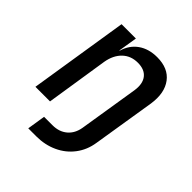

<svg xmlns="http://www.w3.org/2000/svg" viewBox="-202 -692 1004 1004"><g transform="rotate(45 300.0 -190.0)"><path d="M169 180 185 79H247Q296 79 328 52Q360 25 368 -23L421 -354Q429 -408 405.5 -438Q382 -468 332 -468Q281 -468 247.5 -436Q214 -404 204 -347L150 0H42L129 -550H235L218 -445H220Q236 -500 278.5 -530Q321 -560 383 -560Q465 -560 504.5 -507.5Q544 -455 531 -366L475 -18Q466 41 432 86Q398 131 345 155.5Q292 180 228 180Z"/></g></svg>

Font: JetBrains Mono NL SemiBold
Style: Italic
Weight: 600
Italic angle: -9°
Monospace: yes
Designer: Philipp Nurullin, Konstantin Bulenkov
Foundry: JetBrains
Version: Version 2.305; ttfautohint (v1.8.4.7-5d5b)